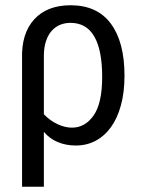

<svg xmlns="http://www.w3.org/2000/svg" viewBox="-20 -557 540 731"><path d="M64 -333Q61 -429 110 -483Q159 -537 249 -537Q350 -537 402 -467Q454 -397 454 -269Q454 -206 440.5 -156.5Q427 -107 402.5 -73Q378 -39 344 -21Q310 -3 269 -3Q231 -3 200 -16Q169 -29 147 -55V154H64ZM369 -264Q369 -366 339 -418Q309 -470 248 -470Q228 -470 210 -463Q192 -456 178 -441Q164 -426 155.5 -401.5Q147 -377 147 -343V-122Q170 -98 198.5 -84.5Q227 -71 254 -71Q304 -71 336.5 -117.5Q369 -164 369 -264Z"/></svg>

Font: D2Coding ligature
Style: Regular
Weight: 400
Monospace: yes
Designer: Yong-Rak Park; Jeong-Hwan Yoon; Sang-Min Lee;
Foundry: NHN Corporation
Version: Version 1.3.2; Build 20180524